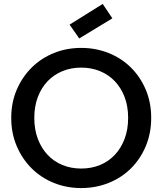

<svg xmlns="http://www.w3.org/2000/svg" viewBox="-20 -947 824 974"><path d="M747 -349Q747 -271 719.5 -205.5Q692 -140 644 -92.5Q596 -45 531 -19Q466 7 392 7Q318 7 253.5 -19Q189 -45 141 -92.5Q93 -140 65 -205.5Q37 -271 37 -349Q37 -427 65 -492Q93 -557 141 -604.5Q189 -652 253.5 -678Q318 -704 392 -704Q466 -704 531 -678Q596 -652 644 -604.5Q692 -557 719.5 -492Q747 -427 747 -349ZM154 -349Q154 -290 172 -242.5Q190 -195 221.5 -161.5Q253 -128 296.5 -110Q340 -92 392 -92Q444 -92 487.5 -110Q531 -128 562.5 -161.5Q594 -195 612 -242.5Q630 -290 630 -349Q630 -408 612 -455Q594 -502 562.5 -535Q531 -568 487.5 -586Q444 -604 392 -604Q340 -604 296.5 -586Q253 -568 221.5 -535Q190 -502 172 -455Q154 -408 154 -349ZM550 -854 382 -752 333 -822 501 -927Z"/></svg>

Font: SVN-Poppins Medium
Style: Regular
Weight: 500
Designer: Ninad Kale (Devanagari), Jonny Pinhorn (Latin)
Foundry: Indian Type Foundry
Version: Version 3.002 2017; ttfautohint (v1.8.3)